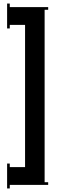

<svg xmlns="http://www.w3.org/2000/svg" viewBox="-20 -820 371 1080"><path d="M121 120V-680H35V-660H20V-800H35V-780H251V-765H231V205H251V220H35V240H20V100H35V120Z"/></svg>

Font: Copperplate CC
Style: Regular
Weight: 400
Designer: indestructible type*
Foundry: Cowboy Collective
Version: Version 1.000